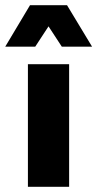

<svg xmlns="http://www.w3.org/2000/svg" viewBox="-54 -716 373 736"><path d="M211 0V-470H53V0ZM299 -537 203 -696H61L-34 -537H81L132 -615L183 -537Z"/></svg>

Font: Gantari ExtraBold
Style: Regular
Weight: 800
Designer: Anugrah Pasau
Foundry: Lafontype
Version: Version 1.000